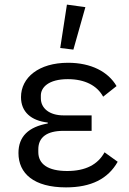

<svg xmlns="http://www.w3.org/2000/svg" viewBox="-20 -800 558 832"><path d="M298 -585 350 -769 270 -780 241 -592ZM490 -99 433 -140C404 -87 351 -59 271 -59C188 -59 146 -89 146 -141V-153C146 -205 183 -233 255 -233H377V-300H255C194 -300 157 -331 157 -374V-386C157 -421 190 -457 274 -457C348 -457 401 -429 427 -381L485 -427C449 -489 375 -528 275 -528C148 -528 71 -464 71 -379C71 -315 115 -277 187 -269V-265C104 -250 60 -209 60 -137C60 -48 127 12 266 12C375 12 448 -25 490 -99Z"/></svg>

Font: Braiins Sans
Style: Regular
Weight: 400
Designer: Mike Abbink, Paul van der Laan, Pieter van Rosmalen, Jiri Chlebus, Lubos Buracinsky
Foundry: Bold Monday, Sudetype
Version: Version 1.000;hotconv 1.0.109;makeotfexe 2.5.65596